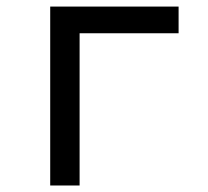

<svg xmlns="http://www.w3.org/2000/svg" viewBox="-20 -570 639 590"><path d="M134.3 0V-549.8H528.8V-467.8H224.6V0Z"/></svg>

Font: UDEV Gothic 35
Style: Regular
Weight: 400
Version: v2.1.0; ttfautohint (v1.8.4.7-5d5b-dirty) -l 6 -r 45 -G 200 